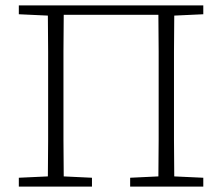

<svg xmlns="http://www.w3.org/2000/svg" viewBox="-20 -694 827 714"><path d="M50 0V-33L158 -38Q159 -106 159 -173.5Q159 -241 159 -309V-366Q159 -434 159 -501.5Q159 -569 158 -636L50 -641V-674H736V-641L628 -636Q627 -569 627 -501.5Q627 -434 627 -366V-309Q627 -242 627 -174Q627 -106 628 -38L736 -33V0H464V-33L569 -38Q570 -106 570 -173.5Q570 -241 570 -309V-366Q570 -434 570 -502.5Q570 -571 569 -639H217Q216 -571 216 -502.5Q216 -434 216 -366V-309Q216 -241 216 -173.5Q216 -106 217 -38L322 -33V0Z"/></svg>

Font: Source Serif 4 SmText Light
Style: Regular
Weight: 300
Designer: Frank Grießhammer
Foundry: Adobe
Version: Version 4.005;hotconv 1.1.0;makeotfexe 2.6.0